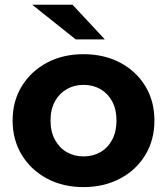

<svg xmlns="http://www.w3.org/2000/svg" viewBox="-20 -771 695 799"><path d="M327.5 7.6Q242 7.6 175.5 -28Q109 -63.6 70.7 -126.2Q32.5 -188.8 32.5 -269.3Q32.5 -350.4 70.9 -412.6Q109.3 -474.8 175.5 -510.2Q241.8 -545.5 327.5 -545.5Q413.3 -545.5 480.1 -510.2Q546.9 -474.9 584.7 -412.7Q622.6 -350.6 622.6 -269.3Q622.6 -188.6 584.8 -126.1Q547 -63.6 480 -28Q413 7.6 327.5 7.6ZM327.5 -120.1Q367 -120.1 397.9 -137.9Q428.7 -155.6 446.8 -189.5Q464.8 -223.3 464.8 -269.2Q464.8 -316 446.8 -349.2Q428.7 -382.3 397.9 -400.1Q367 -417.8 327.8 -417.8Q288.7 -417.8 257.8 -400.1Q226.9 -382.3 208.6 -349.2Q190.3 -316 190.3 -269.2Q190.3 -223.3 208.6 -189.5Q226.9 -155.6 257.8 -137.9Q288.6 -120.1 327.5 -120.1ZM295.2 -607 113.9 -751.3H281.8L416.3 -607Z"/></svg>

Font: Montserrat Thin
Style: Regular
Weight: 100
Designer: Julieta Ulanovsky
Foundry: Julieta Ulanovsky
Version: Version 9.000